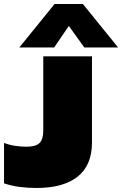

<svg xmlns="http://www.w3.org/2000/svg" viewBox="-25 -924 607 954"><path d="M71 -688 246 -904H387L562 -688H394L317 -795L244 -688ZM157 10Q114 10 74 5Q34 0 -5 -13V-214Q20 -204 49 -199.5Q78 -195 107 -195Q152 -195 171 -213Q190 -231 190 -275V-644H432V-216Q432 -103 361 -46.5Q290 10 157 10Z"/></svg>

Font: Kanit Black
Style: Regular
Weight: 900
Designer: Katatrad Team
Foundry: CadsonDemak
Version: Version 2.000; ttfautohint (v1.8.3)